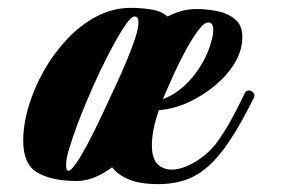

<svg xmlns="http://www.w3.org/2000/svg" viewBox="-20 -453 757 488"><path d="M382 15Q337 15 308.5 3.5Q280 -8 265 -28Q244 -12 221 -2.5Q198 7 175 7Q112 7 75.5 -14Q39 -35 39 -95Q39 -137 53 -183.5Q67 -230 92 -274Q117 -318 151 -354Q185 -390 226 -411.5Q267 -433 312 -433Q339 -433 364.5 -429Q390 -425 406 -411Q423 -420 441 -425Q459 -430 480 -430Q504 -430 531 -425Q558 -420 577 -404.5Q596 -389 596 -359Q596 -326 577.5 -294.5Q559 -263 527.5 -236.5Q496 -210 459 -193Q422 -176 384 -173Q374 -145 370 -123Q366 -101 366 -84Q366 -51 380 -36.5Q394 -22 416 -22Q445 -22 480 -44Q515 -66 537 -99Q559 -131 577 -166Q595 -201 602 -216Q605 -223 612 -223Q619 -223 624 -217.5Q629 -212 625 -204Q611 -176 595 -147Q579 -118 560 -90Q523 -35 482 -10Q441 15 382 15ZM154 -19Q160 -19 172.5 -36.5Q185 -54 200.5 -83Q216 -112 232.5 -146.5Q249 -181 264 -214Q268 -222 278.5 -245Q289 -268 301.5 -297.5Q314 -327 323 -354Q332 -381 332 -396Q332 -411 323 -411Q313 -412 295 -384Q277 -356 255.5 -314.5Q234 -273 215 -230Q210 -218 199 -192.5Q188 -167 176.5 -136Q165 -105 156.5 -77.5Q148 -50 148 -34Q148 -19 154 -19ZM394 -201Q439 -218 473.5 -262Q508 -306 520 -359Q521 -364 521.5 -368Q522 -372 522 -376Q522 -396 510 -396Q500 -396 489 -382Q473 -363 455 -330.5Q437 -298 423 -267Q409 -236 402 -220Z"/></svg>

Font: Praise
Style: Regular
Weight: 400
Designer: Robert E. Leuschke
Foundry: Robert E. Leuschke
Version: Version 1.100; ttfautohint (v1.8.3)